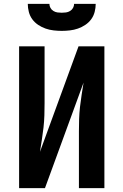

<svg xmlns="http://www.w3.org/2000/svg" viewBox="-20 -975 640 995"><path d="M79 0V-735H211V-441Q211 -409 210 -377.5Q209 -346 205.5 -314.5Q202 -283 197 -251.5Q192 -220 187 -188L387 -735H521V0H389V-294Q389 -326 390 -357.5Q391 -389 394.5 -420.5Q398 -452 403 -483.5Q408 -515 413 -547L213 0ZM300 -815Q279 -815 257.5 -817.5Q236 -820 216 -827Q196 -834 178 -846Q160 -858 147.5 -875Q135 -892 129.5 -913Q124 -934 124 -955H236Q236 -944 241.5 -934Q247 -924 257 -918Q267 -912 278 -910.5Q289 -909 300 -909Q311 -909 322 -910.5Q333 -912 343 -918Q353 -924 358.5 -934Q364 -944 364 -955H476Q476 -934 470.5 -913Q465 -892 452.5 -875Q440 -858 422 -846Q404 -834 384 -827Q364 -820 342.5 -817.5Q321 -815 300 -815Z"/></svg>

Font: Iosevka Curly XBdEx
Style: Regular
Weight: 800
Width: 7
Monospace: yes
Designer: Belleve Invis
Foundry: Belleve Invis
Version: Version 11.1.0; ttfautohint (v1.8.3)